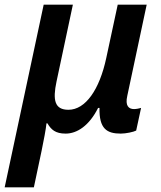

<svg xmlns="http://www.w3.org/2000/svg" viewBox="-49 -562 689 822"><path d="M-29 240H96L129 84C138 41 148 -12 150 -34H154C170 -7 188 10 232 10C281 10 333 -24 371 -100H377C375 -11 408 10 468 10C490 10 523 3 534 -3L555 -100C549 -98 534 -95 525 -95C502 -95 486 -109 496 -152L579 -542H455L406 -314C377 -178 317 -92 244 -92C185 -92 176 -133 193 -213L263 -542H138Z"/></svg>

Font: Noto Sans SemiBold
Style: Italic
Weight: 600
Italic angle: -12°
Designer: Monotype Design Team
Foundry: Monotype Imaging Inc.
Version: Version 2.013